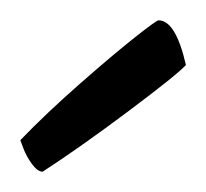

<svg xmlns="http://www.w3.org/2000/svg" viewBox="-20 -748 203 189"><path d="M22 -579Q17 -579 11.5 -586.5Q6 -594 3 -602L0 -610Q25 -636 58 -665Q91 -694 112.5 -711Q134 -728 136 -728Q153 -728 163 -684Q155 -675 107 -639Q59 -603 22 -579Z"/></svg>

Font: Yanone Kaffeesatz Light
Style: Regular
Weight: 300
Designer: Yanone (Cyrillic: Daniel Pouzeot)
Foundry: Yanone
Version: Version 1.003;PS 001.003;hotconv 1.0.88;makeotf.lib2.5.64775